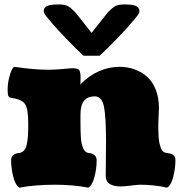

<svg xmlns="http://www.w3.org/2000/svg" viewBox="-20 -837 830 870"><path d="M431.6 -584.5H358.4Q325.7 -614.3 280 -661.9Q234.4 -709.5 221.2 -725.6Q215.8 -732.4 207.8 -741.7Q199.7 -751 195.3 -756.1Q190.9 -761.2 186.5 -767.3Q182.1 -773.4 180.2 -778.1Q178.2 -782.7 178.2 -787.1Q178.2 -802.7 193.6 -809.8Q209 -816.9 245.1 -816.9Q273.4 -816.9 287.4 -809.3Q301.3 -801.8 321.3 -781.2L395 -688L468.8 -781.2Q488.8 -801.8 502.7 -809.3Q516.6 -816.9 544.9 -816.9Q581.1 -816.9 596.4 -809.8Q611.8 -802.7 611.8 -787.1Q611.8 -782.7 609.9 -778.1Q607.9 -773.4 603.5 -767.3Q599.1 -761.2 594.7 -756.1Q590.3 -751 582.3 -741.7Q574.2 -732.4 568.8 -725.6Q555.7 -709.5 510 -661.9Q464.4 -614.3 431.6 -584.5ZM615.2 0Q603.5 0 573 3.9Q542.5 7.8 527.3 7.8Q495.6 7.8 477.3 -3.2Q459 -14.2 459 -43Q459 -64.5 459.7 -109.4Q460.4 -154.3 460.4 -198.7Q460.4 -309.1 450.9 -354.7Q441.4 -400.4 409.2 -400.4Q344.7 -400.4 344.7 -319.8V-281.7Q344.7 -260.3 345 -248.3Q345.2 -236.3 346.2 -218.3Q347.2 -200.2 349.4 -189.9Q351.6 -179.7 355.5 -168.5Q359.4 -157.2 365.7 -151.4Q372.1 -145.5 380.9 -143.6Q395.5 -143.6 406.7 -135.3Q418 -127 418 -110.8Q418 -74.2 408 -35.2Q397.9 3.9 379.9 13.2Q310.5 0 229 0Q140.6 0 68.4 13.2Q50.3 3.9 40.3 -35.2Q30.3 -74.2 30.3 -110.8Q30.3 -127 41.5 -135.3Q52.7 -143.6 67.4 -143.6Q92.8 -148.4 100.3 -178.2Q107.9 -208 107.9 -267.1V-280.3Q107.9 -342.3 94 -364.5Q80.1 -386.7 32.7 -393.1Q21 -395.5 17.8 -402.1Q14.6 -408.7 14.6 -429.2Q14.6 -455.1 20.3 -480.2Q25.9 -505.4 33.2 -519.8Q40.5 -534.2 45.9 -534.2Q131.8 -521 200.2 -521Q231.4 -521 265.6 -524.4Q299.8 -527.8 309.6 -527.8Q330.6 -527.8 337.9 -520.3Q345.2 -512.7 345.2 -484.9L344.2 -454.1Q381.3 -493.2 427.2 -513.7Q473.1 -534.2 520.5 -534.2Q557.1 -534.2 589.1 -522.9Q621.1 -511.7 646.2 -489.5Q671.4 -467.3 685.8 -430.7Q700.2 -394 700.2 -346.7Q700.2 -335 698.7 -311Q697.3 -287.1 697.3 -274.4Q697.3 -257.3 697.5 -245.6Q697.8 -233.9 698.7 -217.5Q699.7 -201.2 702.1 -189.9Q704.6 -178.7 708.3 -168Q711.9 -157.2 718 -151.4Q724.1 -145.5 732.4 -144.5Q733.4 -144.5 738.3 -143.6Q743.2 -142.6 744.4 -142.3Q745.6 -142.1 750 -141.1Q754.4 -140.1 755.9 -139.4Q757.3 -138.7 760.7 -137.2Q764.2 -135.7 765.6 -134.3Q767.1 -132.8 769.3 -130.4Q771.5 -127.9 772.5 -125.2Q773.4 -122.6 774.2 -118.9Q774.9 -115.2 774.9 -110.8Q774.9 -74.2 764.9 -35.2Q754.9 3.9 736.8 13.2Q677.7 0 615.2 0Z"/></svg>

Font: Coustard Black
Style: Regular
Weight: 900
Foundry: vernon adams
Version: Version 1.001;